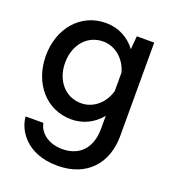

<svg xmlns="http://www.w3.org/2000/svg" viewBox="-138 -614 873 974"><g transform="rotate(20 298.0 -127.5)"><path d="M531 -500H437L431 -428C393 -479 336 -510 268 -510C130 -510 37 -396 37 -250C37 -105 130 10 268 10C334 10 389 -20 427 -67V-2C428 113 365 163 288 167C199 171 150 122 142 75H46C51 148 116 255 282 255C439 255 531 154 531 4ZM287 -84C198 -84 141 -158 141 -250C141 -343 198 -417 287 -417C353 -417 409 -368 427 -300V-201C409 -133 353 -84 287 -84Z"/></g></svg>

Font: Oakes Medium
Style: Regular
Weight: 500
Designer: Samuel Oakes
Foundry: Samuel Oakes
Version: Version 1.003;PS 001.003;hotconv 1.0.88;makeotf.lib2.5.64775